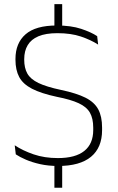

<svg xmlns="http://www.w3.org/2000/svg" viewBox="-20 -768 552 900"><path d="M271.5 -628H235V-748.5H271.5ZM271.5 112H235V-15H271.5ZM253 10Q206.5 10 168.5 1.5Q130.5 -7 101.5 -19.5Q72.5 -32 54 -44.5L49 -87Q86.5 -62 137.5 -44.5Q188.5 -27 251.5 -27Q333.5 -27 375.2 -60.5Q417 -94 417 -158.5V-169.5Q417 -212.5 401.5 -239.8Q386 -267 348.8 -284.2Q311.5 -301.5 247 -314Q172.5 -330 130 -352Q87.5 -374 70 -407Q52.5 -440 52.5 -488V-491.5Q52.5 -566 99.8 -607.2Q147 -648.5 246 -648.5Q313 -648.5 360.5 -632.8Q408 -617 435.5 -598.5L440 -559Q406 -581 359.2 -596.8Q312.5 -612.5 249 -612.5Q194.5 -612.5 160.2 -598Q126 -583.5 109.8 -556.2Q93.5 -529 93.5 -490.5V-488Q93.5 -449.5 108.2 -423.2Q123 -397 160.2 -379Q197.5 -361 266 -346.5Q339 -331 380.8 -310Q422.5 -289 440.5 -255.5Q458.5 -222 458.5 -170V-158Q458.5 -76 406.5 -33Q354.5 10 253 10Z"/></svg>

Font: Anek Tamil Medium ExtraLight
Style: Regular
Weight: 250
Version: Version 1.003